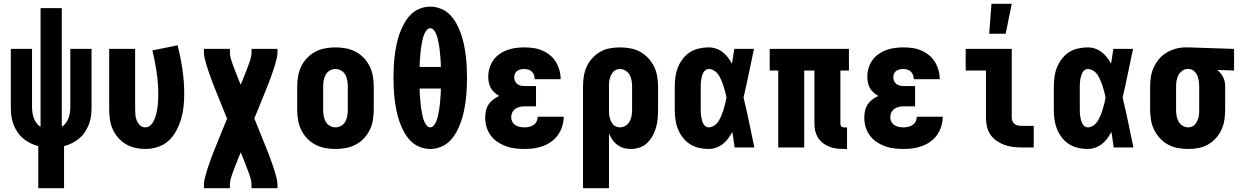

<svg xmlns="http://www.w3.org/2000/svg" viewBox="-20 -778 6540 1013"><path d="M182 215V-7Q159 -13 138.5 -23.5Q118 -34 100.5 -49Q83 -64 70.5 -83.5Q58 -103 50 -124.5Q42 -146 39.5 -169Q37 -192 37 -215V-520H149V-215Q149 -200 151 -185Q153 -170 158 -156Q163 -142 172 -129.5Q181 -117 194 -109V-735H306V-109Q319 -117 328 -129.5Q337 -142 342 -156Q347 -170 349 -185Q351 -200 351 -215V-520H463V-215Q463 -192 460.5 -169Q458 -146 450 -124.5Q442 -103 429.5 -83.5Q417 -64 399.5 -49Q382 -34 361.5 -23.5Q341 -13 318 -7V215Z M746 8Q719 8 693 2Q667 -4 644 -17.5Q621 -31 603.5 -51.5Q586 -72 575 -96Q564 -120 560 -146.5Q556 -173 556 -200V-520H693V-200Q693 -185 694.5 -170Q696 -155 702 -141Q708 -127 719.5 -116.5Q731 -106 746 -106Q759 -106 769.5 -113.5Q780 -121 786.5 -132Q793 -143 797.5 -155Q802 -167 805 -179.5Q808 -192 810 -204.5Q812 -217 813 -229.5Q814 -242 814.5 -255Q815 -268 815 -280Q815 -339 806.5 -397Q798 -455 784 -512L917 -539Q933 -476 942.5 -412Q952 -348 952 -283Q952 -249 948.5 -216Q945 -183 935.5 -150.5Q926 -118 910 -88Q894 -58 869.5 -35.5Q845 -13 812.5 -2.5Q780 8 746 8Z M1056 215V197Q1056 181 1060 165Q1064 149 1068.5 133.5Q1073 118 1078 103Q1083 88 1088.5 73Q1094 58 1099.5 42.5Q1105 27 1111 13L1178 -152L1111 -318Q1105 -332 1099.5 -347.5Q1094 -363 1088.5 -378Q1083 -393 1078 -408Q1073 -423 1068.5 -438.5Q1064 -454 1060 -470Q1056 -486 1056 -502V-520H1193V-502Q1193 -485 1197.5 -469.5Q1202 -454 1207.5 -439Q1213 -424 1219 -408.5Q1225 -393 1231 -378Q1232 -376 1233 -373.5Q1234 -371 1234 -369L1235 -368Q1236 -366 1236.5 -364Q1237 -362 1238 -360L1250 -331L1262 -360Q1263 -362 1263.5 -364Q1264 -366 1265 -368L1266 -369Q1266 -371 1267 -373.5Q1268 -376 1269 -378Q1275 -393 1281 -408.5Q1287 -424 1292.5 -439Q1298 -454 1302.5 -469.5Q1307 -485 1307 -502V-520H1444V-502Q1444 -486 1440 -470Q1436 -454 1431.5 -438.5Q1427 -423 1422 -408Q1417 -393 1411.5 -378Q1406 -363 1400.5 -347.5Q1395 -332 1389 -318L1322 -153L1389 13Q1395 27 1400.5 42.5Q1406 58 1411.5 73Q1417 88 1422 103Q1427 118 1431.5 133.5Q1436 149 1440 165Q1444 181 1444 197V215H1307V197Q1307 180 1302.5 164.5Q1298 149 1292.5 134Q1287 119 1281 103.5Q1275 88 1269 73Q1268 71 1267 68.5Q1266 66 1266 64L1265 63Q1264 61 1263.5 59Q1263 57 1262 55L1250 26L1238 55Q1237 57 1236.5 59Q1236 61 1235 63L1234 64Q1234 66 1233 68.5Q1232 71 1231 73Q1225 88 1219 103.5Q1213 119 1207.5 134Q1202 149 1197.5 164.5Q1193 180 1193 197V215Z M1750 8Q1723 8 1695.5 3Q1668 -2 1643.5 -15Q1619 -28 1600 -48Q1581 -68 1569 -93Q1557 -118 1552.5 -145.5Q1548 -173 1548 -200V-320Q1548 -347 1552.5 -374.5Q1557 -402 1569 -427Q1581 -452 1600 -472Q1619 -492 1643.5 -505Q1668 -518 1695.5 -523Q1723 -528 1750 -528Q1777 -528 1804.5 -523Q1832 -518 1856.5 -505Q1881 -492 1900 -472Q1919 -452 1931 -427Q1943 -402 1947.5 -374.5Q1952 -347 1952 -320V-200Q1952 -173 1947.5 -145.5Q1943 -118 1931 -93Q1919 -68 1900 -48Q1881 -28 1856.5 -15Q1832 -2 1804.5 3Q1777 8 1750 8ZM1750 -106Q1766 -106 1780.5 -114.5Q1795 -123 1802.5 -137.5Q1810 -152 1812.5 -168Q1815 -184 1815 -200V-320Q1815 -336 1812.5 -352Q1810 -368 1802.5 -382.5Q1795 -397 1780.5 -405.5Q1766 -414 1750 -414Q1734 -414 1719.5 -405.5Q1705 -397 1697.5 -382.5Q1690 -368 1687.5 -352Q1685 -336 1685 -320V-200Q1685 -184 1687.5 -168Q1690 -152 1697.5 -137.5Q1705 -123 1719.5 -114.5Q1734 -106 1750 -106Z M2250 8Q2221 8 2193 -3.5Q2165 -15 2145 -36Q2125 -57 2111 -83Q2097 -109 2087.5 -136.5Q2078 -164 2072 -193Q2066 -222 2062.5 -251Q2059 -280 2057.5 -309Q2056 -338 2056 -368Q2056 -397 2057.5 -426Q2059 -455 2062.5 -484Q2066 -513 2072 -542Q2078 -571 2087.5 -598.5Q2097 -626 2111 -652Q2125 -678 2145 -699Q2165 -720 2193 -731.5Q2221 -743 2250 -743Q2279 -743 2307 -731.5Q2335 -720 2355 -699Q2375 -678 2389 -652Q2403 -626 2412.5 -598.5Q2422 -571 2428 -542Q2434 -513 2437.5 -484Q2441 -455 2442.5 -426Q2444 -397 2444 -368Q2444 -338 2442.5 -309Q2441 -280 2437.5 -251Q2434 -222 2428 -193Q2422 -164 2412.5 -136.5Q2403 -109 2389 -83Q2375 -57 2355 -36Q2335 -15 2307 -3.5Q2279 8 2250 8ZM2194 -425H2306Q2306 -436 2305.5 -447Q2305 -458 2304 -469Q2303 -480 2302 -491Q2301 -502 2300 -513Q2299 -524 2297 -535Q2295 -546 2293 -557Q2291 -568 2288 -579Q2285 -590 2280.5 -600Q2276 -610 2268.5 -619.5Q2261 -629 2250 -629Q2239 -629 2231.5 -619.5Q2224 -610 2219.5 -600Q2215 -590 2212 -579Q2209 -568 2207 -557Q2205 -546 2203 -535Q2201 -524 2200 -513Q2199 -502 2198 -491Q2197 -480 2196 -469Q2195 -458 2194.5 -447Q2194 -436 2194 -425ZM2250 -106Q2261 -106 2268.5 -115.5Q2276 -125 2280.5 -135Q2285 -145 2288 -156Q2291 -167 2293 -178Q2295 -189 2297 -200Q2299 -211 2300 -222Q2301 -233 2302 -244Q2303 -255 2304 -266Q2305 -277 2305.5 -288Q2306 -299 2306 -311H2194Q2194 -299 2194.5 -288Q2195 -277 2196 -266Q2197 -255 2198 -244Q2199 -233 2200 -222Q2201 -211 2203 -200Q2205 -189 2207 -178Q2209 -167 2212 -156Q2215 -145 2219.5 -135Q2224 -125 2231.5 -115.5Q2239 -106 2250 -106Z M2748 8Q2723 8 2698 5Q2673 2 2649.5 -6.5Q2626 -15 2605 -29Q2584 -43 2569 -63.5Q2554 -84 2547 -108Q2540 -132 2540 -157Q2540 -176 2544 -194Q2548 -212 2558 -227Q2568 -242 2582.5 -253Q2597 -264 2614 -272Q2600 -280 2588.5 -290Q2577 -300 2569.5 -313.5Q2562 -327 2559 -342.5Q2556 -358 2556 -373Q2556 -396 2562.5 -418.5Q2569 -441 2582.5 -460Q2596 -479 2615 -492.5Q2634 -506 2656 -514Q2678 -522 2701 -525Q2724 -528 2747 -528Q2771 -528 2795 -524.5Q2819 -521 2841 -511.5Q2863 -502 2881.5 -487Q2900 -472 2912.5 -451.5Q2925 -431 2931.5 -408Q2938 -385 2938 -361V-360H2801Q2801 -371 2797.5 -381.5Q2794 -392 2786.5 -399.5Q2779 -407 2768.5 -410.5Q2758 -414 2747 -414Q2737 -414 2727.5 -412Q2718 -410 2709.5 -404.5Q2701 -399 2697 -389.5Q2693 -380 2693 -371Q2693 -360 2697.5 -350Q2702 -340 2710.5 -334Q2719 -328 2729.5 -326Q2740 -324 2750 -324H2808V-217H2750Q2737 -217 2724 -214.5Q2711 -212 2700 -204.5Q2689 -197 2683 -185Q2677 -173 2677 -160Q2677 -147 2683 -135.5Q2689 -124 2699.5 -117.5Q2710 -111 2722.5 -108.5Q2735 -106 2748 -106Q2760 -106 2772.5 -109Q2785 -112 2795.5 -119Q2806 -126 2811.5 -138Q2817 -150 2817 -162H2954Q2954 -137 2946.5 -112.5Q2939 -88 2925 -67.5Q2911 -47 2890.5 -32Q2870 -17 2846.5 -8Q2823 1 2798 4.5Q2773 8 2748 8Z M3056 215V-320Q3056 -347 3060 -374Q3064 -401 3075 -425.5Q3086 -450 3104.5 -470.5Q3123 -491 3146.5 -504.5Q3170 -518 3197 -523Q3224 -528 3251 -528Q3278 -528 3305.5 -523Q3333 -518 3357 -505Q3381 -492 3400 -471.5Q3419 -451 3431 -426.5Q3443 -402 3447.5 -374.5Q3452 -347 3452 -320V-200Q3452 -176 3450 -152.5Q3448 -129 3441.5 -106Q3435 -83 3423.5 -62Q3412 -41 3395 -24.5Q3378 -8 3355.5 0Q3333 8 3309 8Q3290 8 3271.5 3Q3253 -2 3237.5 -13.5Q3222 -25 3211 -41Q3200 -57 3193 -74V215ZM3251 -106Q3267 -106 3281 -115Q3295 -124 3302.5 -138Q3310 -152 3312.5 -168Q3315 -184 3315 -200V-320Q3315 -336 3312.5 -352Q3310 -368 3302.5 -382Q3295 -396 3281 -405Q3267 -414 3251 -414Q3241 -414 3231 -410Q3221 -406 3214.5 -398Q3208 -390 3203.5 -380.5Q3199 -371 3196.5 -361Q3194 -351 3193.5 -340.5Q3193 -330 3193 -320V-200Q3193 -190 3193.5 -179.5Q3194 -169 3196.5 -159Q3199 -149 3203 -139.5Q3207 -130 3214 -122Q3221 -114 3231 -110Q3241 -106 3251 -106Z M3719 8Q3693 8 3667 2Q3641 -4 3619.5 -18Q3598 -32 3582 -53Q3566 -74 3556.5 -98Q3547 -122 3543.5 -148Q3540 -174 3540 -200V-320Q3540 -346 3543.5 -372Q3547 -398 3556.5 -422Q3566 -446 3582 -467Q3598 -488 3619.5 -502Q3641 -516 3667 -522Q3693 -528 3719 -528Q3739 -528 3758 -521.5Q3777 -515 3792.5 -503Q3808 -491 3820.5 -475Q3833 -459 3842 -442Q3845 -461 3848 -480.5Q3851 -500 3854 -520H3958Q3944 -456 3931 -391.5Q3918 -327 3903 -263Q3919 -198 3932.5 -132Q3946 -66 3960 0H3856Q3853 -21 3850 -41.5Q3847 -62 3844 -82Q3834 -64 3822 -47.5Q3810 -31 3794 -18.5Q3778 -6 3758.5 1Q3739 8 3719 8ZM3719 -106Q3731 -106 3742.5 -112Q3754 -118 3762 -127Q3770 -136 3776 -147Q3782 -158 3786.5 -169Q3791 -180 3795 -192Q3799 -204 3802 -215.5Q3805 -227 3808 -239Q3811 -251 3813 -263Q3811 -275 3808 -286.5Q3805 -298 3801.5 -309.5Q3798 -321 3794.5 -332Q3791 -343 3786 -354Q3781 -365 3775.5 -375.5Q3770 -386 3761.5 -394.5Q3753 -403 3742 -408.5Q3731 -414 3719 -414Q3710 -414 3702 -408Q3694 -402 3690 -393.5Q3686 -385 3683.5 -376Q3681 -367 3679.5 -357.5Q3678 -348 3677.5 -338.5Q3677 -329 3677 -320V-200Q3677 -191 3677.5 -181.5Q3678 -172 3679.5 -162.5Q3681 -153 3683.5 -144Q3686 -135 3690 -126.5Q3694 -118 3702 -112Q3710 -106 3719 -106Z M4431 8Q4412 8 4393 5.5Q4374 3 4356 -4Q4338 -11 4322.5 -22.5Q4307 -34 4296.5 -50.5Q4286 -67 4281.5 -85.5Q4277 -104 4277 -124V-406H4223V0H4086V-406H4041V-520H4459V-406H4414V-124Q4414 -116 4419 -111Q4424 -106 4431 -106H4449V8Z M4748 8Q4723 8 4698 5Q4673 2 4649.5 -6.5Q4626 -15 4605 -29Q4584 -43 4569 -63.5Q4554 -84 4547 -108Q4540 -132 4540 -157Q4540 -176 4544 -194Q4548 -212 4558 -227Q4568 -242 4582.5 -253Q4597 -264 4614 -272Q4600 -280 4588.5 -290Q4577 -300 4569.5 -313.5Q4562 -327 4559 -342.5Q4556 -358 4556 -373Q4556 -396 4562.5 -418.5Q4569 -441 4582.5 -460Q4596 -479 4615 -492.5Q4634 -506 4656 -514Q4678 -522 4701 -525Q4724 -528 4747 -528Q4771 -528 4795 -524.5Q4819 -521 4841 -511.5Q4863 -502 4881.5 -487Q4900 -472 4912.5 -451.5Q4925 -431 4931.5 -408Q4938 -385 4938 -361V-360H4801Q4801 -371 4797.5 -381.5Q4794 -392 4786.5 -399.5Q4779 -407 4768.5 -410.5Q4758 -414 4747 -414Q4737 -414 4727.5 -412Q4718 -410 4709.5 -404.5Q4701 -399 4697 -389.5Q4693 -380 4693 -371Q4693 -360 4697.5 -350Q4702 -340 4710.5 -334Q4719 -328 4729.5 -326Q4740 -324 4750 -324H4808V-217H4750Q4737 -217 4724 -214.5Q4711 -212 4700 -204.5Q4689 -197 4683 -185Q4677 -173 4677 -160Q4677 -147 4683 -135.5Q4689 -124 4699.5 -117.5Q4710 -111 4722.5 -108.5Q4735 -106 4748 -106Q4760 -106 4772.5 -109Q4785 -112 4795.5 -119Q4806 -126 4811.5 -138Q4817 -150 4817 -162H4954Q4954 -137 4946.5 -112.5Q4939 -88 4925 -67.5Q4911 -47 4890.5 -32Q4870 -17 4846.5 -8Q4823 1 4798 4.5Q4773 8 4748 8Z M5370 0Q5346 0 5323 -3Q5300 -6 5278.5 -14Q5257 -22 5237.5 -35.5Q5218 -49 5205 -68.5Q5192 -88 5187 -111Q5182 -134 5182 -157V-406H5075V-520H5318V-157Q5318 -147 5322 -138Q5326 -129 5333.5 -123.5Q5341 -118 5350.5 -116Q5360 -114 5370 -114H5434V0ZM5199 -600 5211 -758H5318L5286 -600Z M5719 8Q5693 8 5667 2Q5641 -4 5619.5 -18Q5598 -32 5582 -53Q5566 -74 5556.5 -98Q5547 -122 5543.5 -148Q5540 -174 5540 -200V-320Q5540 -346 5543.5 -372Q5547 -398 5556.5 -422Q5566 -446 5582 -467Q5598 -488 5619.5 -502Q5641 -516 5667 -522Q5693 -528 5719 -528Q5739 -528 5758 -521.5Q5777 -515 5792.5 -503Q5808 -491 5820.5 -475Q5833 -459 5842 -442Q5845 -461 5848 -480.5Q5851 -500 5854 -520H5958Q5944 -456 5931 -391.5Q5918 -327 5903 -263Q5919 -198 5932.5 -132Q5946 -66 5960 0H5856Q5853 -21 5850 -41.5Q5847 -62 5844 -82Q5834 -64 5822 -47.5Q5810 -31 5794 -18.5Q5778 -6 5758.5 1Q5739 8 5719 8ZM5719 -106Q5731 -106 5742.5 -112Q5754 -118 5762 -127Q5770 -136 5776 -147Q5782 -158 5786.5 -169Q5791 -180 5795 -192Q5799 -204 5802 -215.5Q5805 -227 5808 -239Q5811 -251 5813 -263Q5811 -275 5808 -286.5Q5805 -298 5801.5 -309.5Q5798 -321 5794.5 -332Q5791 -343 5786 -354Q5781 -365 5775.5 -375.5Q5770 -386 5761.5 -394.5Q5753 -403 5742 -408.5Q5731 -414 5719 -414Q5710 -414 5702 -408Q5694 -402 5690 -393.5Q5686 -385 5683.5 -376Q5681 -367 5679.5 -357.5Q5678 -348 5677.5 -338.5Q5677 -329 5677 -320V-200Q5677 -191 5677.5 -181.5Q5678 -172 5679.5 -162.5Q5681 -153 5683.5 -144Q5686 -135 5690 -126.5Q5694 -118 5702 -112Q5710 -106 5719 -106Z M6249 8Q6222 8 6194.5 3Q6167 -2 6143 -15Q6119 -28 6100 -48.5Q6081 -69 6069 -93.5Q6057 -118 6052.5 -145.5Q6048 -173 6048 -200V-320Q6048 -346 6052 -372Q6056 -398 6067 -422Q6078 -446 6095 -466.5Q6112 -487 6135 -500.5Q6158 -514 6183.5 -521Q6209 -528 6235 -528H6250L6491 -520V-406L6402 -409Q6412 -401 6420 -391Q6428 -381 6434 -369.5Q6440 -358 6442 -345.5Q6444 -333 6444 -320V-200Q6444 -173 6440 -146Q6436 -119 6425 -94.5Q6414 -70 6395.5 -49.5Q6377 -29 6353.5 -15.5Q6330 -2 6303 3Q6276 8 6249 8ZM6249 -106Q6259 -106 6269 -110Q6279 -114 6285.5 -122Q6292 -130 6296.5 -139.5Q6301 -149 6303.5 -159Q6306 -169 6306.5 -179.5Q6307 -190 6307 -200V-320Q6307 -335 6305 -350Q6303 -365 6297.5 -378.5Q6292 -392 6280.5 -402.5Q6269 -413 6254 -414H6246Q6230 -414 6217 -404Q6204 -394 6197 -380.5Q6190 -367 6187.5 -351.5Q6185 -336 6185 -320V-200Q6185 -184 6187.5 -168Q6190 -152 6197.5 -138Q6205 -124 6219 -115Q6233 -106 6249 -106Z"/></svg>

Font: Iosevka Curly Heavy
Style: Regular
Weight: 900
Monospace: yes
Designer: Belleve Invis
Foundry: Belleve Invis
Version: Version 22.1.2; ttfautohint (v1.8.4)